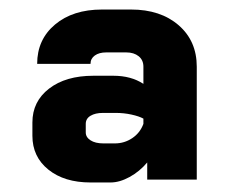

<svg xmlns="http://www.w3.org/2000/svg" viewBox="-20 -726 481 403"><path d="M48 -441V-469Q48 -513 83 -540Q118 -567 176 -567H218Q255 -567 281 -550V-586Q281 -600 271 -608Q261 -616 245 -616H203Q188 -616 179 -609.5Q170 -603 170 -592H58Q58 -643 95.5 -674.5Q133 -706 194 -706H255Q317 -706 355 -673Q393 -640 393 -586V-349H289V-385Q273 -366 252 -354.5Q231 -343 212 -343H170Q115 -343 81.5 -370Q48 -397 48 -441ZM221 -425Q241 -425 257.5 -436Q274 -447 281 -466V-477Q272 -482 256 -485.5Q240 -489 223 -489H196Q180 -489 170 -483Q160 -477 160 -466V-448Q160 -438 170 -431.5Q180 -425 197 -425Z"/></svg>

Font: Bai Jamjuree
Style: Bold
Weight: 700
Designer: Katatrad Aksorn Co.,Ltd.
Foundry: Cadson Demak Co.,Ltd.
Version: Version 1.000; ttfautohint (v1.6)